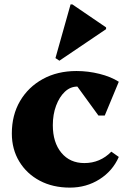

<svg xmlns="http://www.w3.org/2000/svg" viewBox="-20 -840 582 876"><path d="M299 16Q221 16 161.5 -15.5Q102 -47 68 -103Q34 -159 34 -231Q34 -315 71.5 -379Q109 -443 175.5 -479.5Q242 -516 329 -516Q382 -516 434 -503Q486 -490 522 -467L458 -313H429L333 -445Q301 -445 276 -421.5Q251 -398 236 -358Q221 -318 221 -269Q221 -190 260 -143Q299 -96 365 -96Q437 -96 488 -148L522 -124Q494 -60 434 -22Q374 16 299 16ZM251 -563 233 -575 302 -820H310L464 -715V-707Z"/></svg>

Font: Platypi ExtraBold
Style: Regular
Weight: 800
Designer: David Sargent
Foundry: Bolt Cutter Type
Version: Version 1.200; ttfautohint (v1.8.4.7-5d5b)